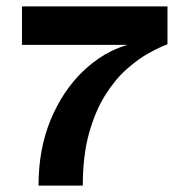

<svg xmlns="http://www.w3.org/2000/svg" viewBox="-20 -583 591 603"><path d="M101 0Q101 -115 139 -206.5Q177 -298 240.5 -359Q304 -420 380 -442H49V-563H506V-444Q482 -435 448 -416.5Q414 -398 377.5 -365.5Q341 -333 310 -283.5Q279 -234 259.5 -164Q240 -94 240 0Z"/></svg>

Font: Darker Grotesque Light Black
Style: Regular
Weight: 900
Version: Version 1.000;gftools[0.9.28]